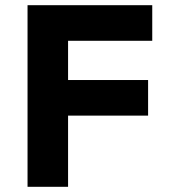

<svg xmlns="http://www.w3.org/2000/svg" viewBox="-20 -719 652 739"><path d="M566 -699V-562H242V-411H550V-274H242V0H86V-699Z"/></svg>

Font: Montserrat_am3
Style: Bold
Weight: 700
Designer: Julieta Ulanovsky
Foundry: Julieta Ulanovsky. Armenina letters added by Vahan Hovhannisyan
Version: Version 2.001